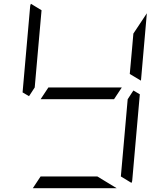

<svg xmlns="http://www.w3.org/2000/svg" viewBox="-20 -992 856 1012"><path d="M581 -469H405H194L235 -531H411H622ZM163 -531 133 -485 99 -505 139 -959Q139 -964 143 -972L199 -938L181 -735ZM493 -62 595 0H364H153L194 -62H370ZM683 -515 717 -495 677 -41Q677 -36 673 -28L617 -62L635 -265L653 -469ZM683 -815 754 -922 723 -567 664 -602 676 -735Z"/></svg>

Font: DSEG7 Modern Mini
Style: Light Italic
Weight: 300
Italic angle: -5°
Designer: Keshikan(Twitter:@keshinomi_88pro)
Version: Version 0.46